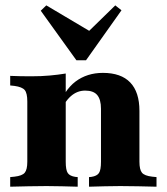

<svg xmlns="http://www.w3.org/2000/svg" viewBox="-20 -705 630 725"><path d="M155.6 -2.4Q119.4 -2.4 87.1 -1.6Q54.8 -0.8 18.5 0V-36.3L34.7 -37.9Q63.7 -41.1 73.4 -52.8Q83.1 -64.5 83.1 -94.4V-209.7H228.2V-94.4Q228.2 -62.9 235.9 -51.6Q243.5 -40.3 264.5 -37.1L273.4 -36.3V0Q241.1 -0.8 214.1 -1.6Q187.1 -2.4 155.6 -2.4ZM83.1 -209.7V-321.8Q83.1 -353.2 73.4 -364.9Q63.7 -376.6 34.7 -380.6L18.5 -382.3V-418.5Q38.7 -417.7 56.5 -417.3Q74.2 -416.9 97.6 -416.9Q136.3 -416.9 167.7 -419.8Q199.2 -422.6 228.2 -427.4V-418.5V-209.7ZM361.3 -209.7V-294.4Q361.3 -329 347.2 -346Q333.1 -362.9 301.6 -362.9Q271.8 -362.9 248 -342.3Q224.2 -321.8 204 -275.8L192.7 -287.1Q221.8 -364.5 265.3 -397.2Q308.9 -429.8 368.5 -429.8Q437.1 -429.8 471.8 -393.5Q506.5 -357.3 506.5 -286.3V-209.7ZM433.9 -2.4Q403.2 -2.4 375.8 -1.6Q348.4 -0.8 316.1 0V-36.3L325 -37.1Q346 -40.3 353.6 -51.6Q361.3 -62.9 361.3 -94.4V-209.7H506.5V-94.4Q506.5 -64.5 516.1 -52.8Q525.8 -41.1 554.8 -37.9L571 -36.3V0Q534.7 -0.8 502.8 -1.6Q471 -2.4 433.9 -2.4ZM415.3 -684.7 438.7 -666.1 304.8 -477.4H268.5L133.9 -664.5L154.8 -684.7L341.1 -574.2L286.3 -558.9Z"/></svg>

Font: Playfair 9pt Black
Style: Regular
Weight: 900
Designer: Claus Eggers Sørensen
Foundry: Claus Eggers Sørensen
Version: Version 2.203